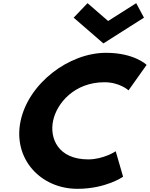

<svg xmlns="http://www.w3.org/2000/svg" viewBox="-20 -1172 942 1207"><path d="M530.2 -1152 443.1 -1061 630 -899 885.1 -1061 836.2 -1152 659.7 -1040ZM534.7 -170C630.7 -170 707.5 -221 707.5 -221L753.8 -61C753.8 -61 645.8 15 466.8 15C233.8 15 59.8 -175 109.4 -411C159.3 -648 412.6 -840 646.6 -840C825.6 -840 901.6 -764 901.6 -764L788 -604C788 -604 732.7 -655 636.7 -655C447.7 -655 337 -523 313.8 -413C290.5 -302 345.7 -170 534.7 -170Z"/></svg>

Font: Hussar
Style: BdOblTwo
Weight: 700
Foundry: Cannot Into Space Fonts
Version: Version 2.00